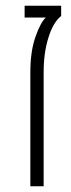

<svg xmlns="http://www.w3.org/2000/svg" viewBox="-20 -650 248 670"><path d="M193.4 -629.9V-594.2Q166 -572.8 149.2 -519.5Q132.3 -466.3 132.3 -397.9V0H85.9V-397.9Q85.9 -471.2 104 -522.2Q122.1 -573.2 140.1 -588.9H65.9V-629.9Z"/></svg>

Font: Open Sans Hebrew Condensed Light
Style: Regular
Weight: 300
Width: 3
Foundry: Ascender Corporation, Yanek Iontef
Version: Version 2.001;PS 002.001;hotconv 1.0.70;makeotf.lib2.5.58329